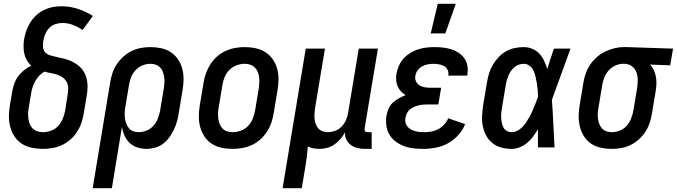

<svg xmlns="http://www.w3.org/2000/svg" viewBox="-20 -776 3564 1011"><path d="M205 8Q176 8 147.5 2Q119 -4 96 -18.5Q73 -33 57.5 -56Q42 -79 34.5 -106Q27 -133 27 -162.5Q27 -192 32 -221L45 -298Q49 -319 56.5 -339Q64 -359 77 -376Q90 -393 107.5 -407Q125 -421 145 -430Q131 -442 121.5 -458.5Q112 -475 108 -493Q104 -511 104 -531Q104 -551 107 -570Q111 -593 119 -615.5Q127 -638 140 -658.5Q153 -679 171.5 -696Q190 -713 211.5 -723.5Q233 -734 256.5 -738.5Q280 -743 303 -743Q349 -743 391 -729Q433 -715 469 -692L415 -618Q392 -634 365 -644.5Q338 -655 308 -655Q290 -655 271.5 -649Q253 -643 239.5 -629Q226 -615 218.5 -597Q211 -579 208 -561Q205 -544 206.5 -527.5Q208 -511 218.5 -500Q229 -489 244.5 -484.5Q260 -480 275.5 -476.5Q291 -473 307 -469.5Q323 -466 337.5 -461Q352 -456 366 -448.5Q380 -441 392 -431.5Q404 -422 413.5 -410Q423 -398 429 -383.5Q435 -369 438 -353.5Q441 -338 441 -321.5Q441 -305 439 -288.5Q437 -272 434 -255L421 -179Q417 -154 408.5 -129Q400 -104 386 -82Q372 -60 351 -41.5Q330 -23 306 -12Q282 -1 256 3.5Q230 8 205 8ZM206 -80Q227 -80 249 -88Q271 -96 286.5 -113Q302 -130 310.5 -151Q319 -172 323 -193L335 -270Q338 -288 339 -306.5Q340 -325 333 -340.5Q326 -356 312.5 -366.5Q299 -377 282.5 -382.5Q266 -388 248.5 -391Q231 -394 214 -399Q198 -390 186 -377Q174 -364 165.5 -348.5Q157 -333 151.5 -316.5Q146 -300 144 -284L131 -207Q128 -192 128 -177Q128 -162 130 -148Q132 -134 137.5 -121Q143 -108 153 -98.5Q163 -89 177 -84.5Q191 -80 206 -80Z M468 215 560 -341Q564 -366 572 -390.5Q580 -415 594.5 -437Q609 -459 629.5 -477.5Q650 -496 673.5 -507.5Q697 -519 722 -523.5Q747 -528 772 -528Q801 -528 829 -522Q857 -516 879.5 -501Q902 -486 917.5 -463Q933 -440 940 -413Q947 -386 946.5 -357Q946 -328 941 -299L921 -179Q918 -157 911.5 -135Q905 -113 895 -92Q885 -71 871 -52Q857 -33 838.5 -19Q820 -5 797 1.5Q774 8 752 8Q727 8 703.5 0.5Q680 -7 663 -23Q646 -39 636 -61Q626 -83 622 -107L569 215ZM710 -80Q731 -80 752 -88.5Q773 -97 788 -114Q803 -131 811 -151.5Q819 -172 823 -193L843 -313Q845 -328 846 -342.5Q847 -357 844.5 -371Q842 -385 837.5 -398Q833 -411 823 -421Q813 -431 800 -435.5Q787 -440 772 -440Q751 -440 730 -431.5Q709 -423 693.5 -406Q678 -389 670 -368.5Q662 -348 659 -327L641 -219Q638 -204 637 -188Q636 -172 637.5 -157Q639 -142 644 -128Q649 -114 657.5 -102.5Q666 -91 680 -85.5Q694 -80 710 -80Z M1205 8Q1175 8 1147 2Q1119 -4 1096 -18.5Q1073 -33 1057.5 -56Q1042 -79 1034.5 -106Q1027 -133 1027 -162.5Q1027 -192 1032 -221L1052 -341Q1056 -366 1065 -391Q1074 -416 1088.5 -438.5Q1103 -461 1123.5 -479Q1144 -497 1168.5 -508Q1193 -519 1218 -523.5Q1243 -528 1268 -528Q1298 -528 1326 -522Q1354 -516 1377 -501.5Q1400 -487 1416 -464Q1432 -441 1439.5 -414Q1447 -387 1446.5 -357.5Q1446 -328 1441 -299L1421 -179Q1417 -154 1408.5 -129Q1400 -104 1385 -81.5Q1370 -59 1350 -41Q1330 -23 1305.5 -12Q1281 -1 1255.5 3.5Q1230 8 1205 8ZM1205 -80Q1227 -80 1248.5 -88Q1270 -96 1286 -112.5Q1302 -129 1310.5 -150.5Q1319 -172 1323 -193L1343 -313Q1345 -328 1345.5 -343Q1346 -358 1344 -372Q1342 -386 1336.5 -399Q1331 -412 1321 -421.5Q1311 -431 1297.5 -435.5Q1284 -440 1269 -440Q1247 -440 1225.5 -432Q1204 -424 1187.5 -407.5Q1171 -391 1162.5 -369.5Q1154 -348 1151 -327L1131 -207Q1128 -192 1128 -177Q1128 -162 1130 -148Q1132 -134 1137.5 -121Q1143 -108 1152.5 -98.5Q1162 -89 1176 -84.5Q1190 -80 1205 -80Z M1468 215 1590 -520H1691L1639 -207Q1637 -193 1636 -178.5Q1635 -164 1636.5 -150Q1638 -136 1642.5 -123Q1647 -110 1656 -100Q1665 -90 1678 -85Q1691 -80 1706 -80Q1725 -80 1744.5 -87Q1764 -94 1778.5 -109Q1793 -124 1801.5 -143Q1810 -162 1813 -181L1869 -520H1970L1900 -100Q1900 -96 1900 -92Q1900 -88 1902.5 -85Q1905 -82 1909 -81Q1913 -80 1918 -80H1937V8H1903Q1882 8 1862.5 3.5Q1843 -1 1828 -12Q1813 -23 1804 -41Q1795 -59 1797 -80Q1787 -61 1773 -44.5Q1759 -28 1741 -15.5Q1723 -3 1703 2.5Q1683 8 1663 8Q1646 8 1630 5Q1614 2 1601 -5Q1599 23 1595.5 51Q1592 79 1587 107L1569 215Z M2209 8Q2182 8 2156 5Q2130 2 2106.5 -7Q2083 -16 2063 -31Q2043 -46 2030.5 -67.5Q2018 -89 2014.5 -115Q2011 -141 2015 -167Q2018 -185 2026 -203.5Q2034 -222 2048.5 -235.5Q2063 -249 2080.5 -258.5Q2098 -268 2116 -275Q2102 -283 2091 -295Q2080 -307 2073.5 -322.5Q2067 -338 2066 -355.5Q2065 -373 2068 -390Q2072 -411 2081.5 -432Q2091 -453 2106.5 -469.5Q2122 -486 2142 -498Q2162 -510 2183 -516.5Q2204 -523 2225.5 -525.5Q2247 -528 2268 -528Q2291 -528 2313 -525.5Q2335 -523 2356 -516.5Q2377 -510 2395 -498Q2413 -486 2425 -469Q2437 -452 2441 -430Q2445 -408 2441 -385L2440 -378H2340L2341 -381Q2343 -396 2336.5 -409Q2330 -422 2317.5 -428.5Q2305 -435 2290.5 -437.5Q2276 -440 2262 -440Q2247 -440 2231.5 -437Q2216 -434 2202 -426Q2188 -418 2178.5 -404.5Q2169 -391 2167 -376Q2164 -361 2170.5 -347.5Q2177 -334 2189 -326.5Q2201 -319 2216 -316.5Q2231 -314 2246 -314H2303L2288 -226H2231Q2219 -226 2207 -225Q2195 -224 2183.5 -221Q2172 -218 2160 -213Q2148 -208 2138 -199.5Q2128 -191 2122.5 -179.5Q2117 -168 2115 -156Q2112 -143 2115 -131Q2118 -119 2125.5 -109.5Q2133 -100 2143.5 -94.5Q2154 -89 2166 -85.5Q2178 -82 2191 -81Q2204 -80 2217 -80Q2235 -80 2253.5 -83.5Q2272 -87 2289 -96.5Q2306 -106 2319.5 -121Q2333 -136 2340 -153L2429 -123Q2418 -92 2393.5 -65Q2369 -38 2339 -21.5Q2309 -5 2275 1.5Q2241 8 2209 8ZM2248 -600 2285 -756H2380L2325 -600Z M2675 8Q2646 8 2620 1Q2594 -6 2573.5 -22Q2553 -38 2540.5 -61.5Q2528 -85 2522.5 -111Q2517 -137 2518.5 -165Q2520 -193 2524 -221L2544 -341Q2548 -365 2555 -388.5Q2562 -412 2574.5 -433.5Q2587 -455 2604.5 -474Q2622 -493 2644 -505.5Q2666 -518 2690 -523Q2714 -528 2738 -528Q2762 -528 2784 -518.5Q2806 -509 2821 -492.5Q2836 -476 2845.5 -455Q2855 -434 2862 -412Q2870 -439 2878.5 -466Q2887 -493 2897 -520H2984Q2959 -453 2935 -385Q2911 -317 2886 -250Q2891 -188 2893.5 -125.5Q2896 -63 2900 0H2813Q2813 -24 2812.5 -47.5Q2812 -71 2813 -95Q2801 -76 2787.5 -57.5Q2774 -39 2756 -24Q2738 -9 2717 -0.5Q2696 8 2675 8ZM2675 -80Q2689 -80 2703 -87Q2717 -94 2728.5 -105Q2740 -116 2748.5 -129Q2757 -142 2765 -155Q2773 -168 2779 -182Q2785 -196 2791 -210Q2797 -224 2802.5 -238Q2808 -252 2813 -266Q2813 -284 2811.5 -301.5Q2810 -319 2807 -336Q2804 -353 2800.5 -370Q2797 -387 2790 -402.5Q2783 -418 2769.5 -429Q2756 -440 2738 -440Q2725 -440 2712 -435.5Q2699 -431 2688.5 -422Q2678 -413 2670 -401.5Q2662 -390 2657 -377.5Q2652 -365 2648.5 -352.5Q2645 -340 2643 -327L2623 -207Q2621 -194 2619.5 -180Q2618 -166 2619 -153Q2620 -140 2623 -127Q2626 -114 2632 -103Q2638 -92 2649.5 -86Q2661 -80 2675 -80Z M3201 8Q3172 8 3144 2Q3116 -4 3093.5 -19Q3071 -34 3056 -57Q3041 -80 3034 -107Q3027 -134 3027 -163Q3027 -192 3032 -221L3052 -341Q3056 -366 3064.5 -390Q3073 -414 3088 -436Q3103 -458 3123 -475.5Q3143 -493 3167 -504.5Q3191 -516 3215.5 -522Q3240 -528 3265 -528H3281L3524 -520L3509 -432L3403 -436Q3415 -423 3422.5 -407Q3430 -391 3433.5 -373Q3437 -355 3436.5 -336Q3436 -317 3433 -299L3413 -179Q3409 -154 3401 -129.5Q3393 -105 3379 -83Q3365 -61 3344.5 -42.5Q3324 -24 3300.5 -12.5Q3277 -1 3251.5 3.5Q3226 8 3201 8ZM3202 -80Q3223 -80 3244 -88.5Q3265 -97 3280 -114Q3295 -131 3303 -151.5Q3311 -172 3315 -193L3335 -313Q3338 -334 3338 -355Q3338 -376 3331.5 -394.5Q3325 -413 3309.5 -425.5Q3294 -438 3274 -440H3260Q3240 -440 3219.5 -430.5Q3199 -421 3184.5 -404.5Q3170 -388 3162 -367.5Q3154 -347 3151 -327L3131 -207Q3128 -192 3127.5 -177.5Q3127 -163 3129 -149Q3131 -135 3136 -122Q3141 -109 3150.5 -99Q3160 -89 3173.5 -84.5Q3187 -80 3202 -80Z"/></svg>

Font: Iosevka Term Curly Semibold
Style: Italic
Weight: 600
Italic angle: -9°
Designer: Belleve Invis
Foundry: Belleve Invis
Version: Version 32.3.0